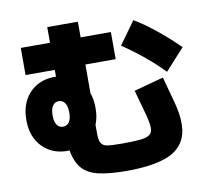

<svg xmlns="http://www.w3.org/2000/svg" viewBox="-92 -913 1184 1087"><g transform="rotate(-10 500.0 -370.0)"><path d="M551 70Q450 70 387 55Q324 40 291 -1Q275 -22 264.5 -49.5Q254 -77 249.5 -114Q245 -151 245 -198V-219L421 -290V-198Q421 -173 421.5 -157Q422 -141 424.5 -130.5Q427 -120 432 -111Q443 -94 470 -90.5Q497 -87 551 -87Q618 -87 656.5 -91Q695 -95 711 -108Q727 -121 726.5 -147Q726 -173 715 -217Q710 -236 704.5 -255Q699 -274 694 -293Q689 -312 683.5 -331Q678 -350 673 -369L843 -415Q848 -396 853.5 -376.5Q859 -357 864 -338Q869 -319 874.5 -299.5Q880 -280 885 -261Q917 -138 890.5 -65.5Q864 7 779.5 38.5Q695 70 551 70ZM239 -100Q180 -100 135 -126.5Q90 -153 65 -200.5Q40 -248 40 -312Q40 -376 65 -424Q90 -472 135 -498.5Q180 -525 239 -525Q299 -525 343.5 -498.5Q388 -472 413 -424Q438 -376 438 -312Q438 -248 413 -200.5Q388 -153 343.5 -126.5Q299 -100 239 -100ZM239 -239Q261 -239 274 -257Q287 -275 287 -312Q287 -350 273.5 -368Q260 -386 239 -386Q218 -386 204.5 -368Q191 -350 191 -312Q191 -275 204 -257Q217 -239 239 -239ZM424 -356 248 -396V-810H424ZM80 -564V-720H598V-564ZM872 -443Q826 -491 767 -540Q708 -589 641 -634L735 -764Q787 -734 854 -680.5Q921 -627 983 -565Z"/></g></svg>

Font: Murecho Thin Black
Style: Regular
Weight: 900
Version: Version 1.010